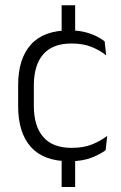

<svg xmlns="http://www.w3.org/2000/svg" viewBox="-20 -616 472 746"><path d="M272 -473.5H219.5V-595.5H272ZM272 110.5H219.5V-20.5H272ZM249.5 10.5Q149.5 10.5 100 -45Q50.5 -100.5 50.5 -203V-285Q50.5 -387.5 100 -442.8Q149.5 -498 249.5 -498Q282 -498 307.8 -491.8Q333.5 -485.5 353.5 -475.8Q373.5 -466 386.5 -455.5L392.5 -401Q369 -420 336.2 -433.5Q303.5 -447 257.5 -447Q184.5 -447 148 -405Q111.5 -363 111.5 -284V-204.5Q111.5 -126 148 -83.8Q184.5 -41.5 258 -41.5Q305 -41.5 338.5 -55.2Q372 -69 396.5 -88L390.5 -32.5Q369.5 -16.5 334.5 -3Q299.5 10.5 249.5 10.5Z"/></svg>

Font: Anek Odia Medium Light
Style: Regular
Weight: 300
Version: Version 1.003